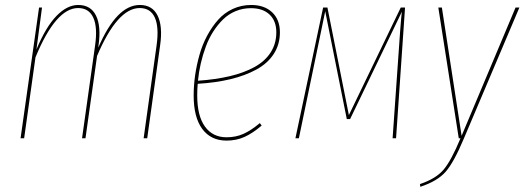

<svg xmlns="http://www.w3.org/2000/svg" viewBox="-20 -548 2079 761"><path d="M534.2 -528.3Q584 -528.3 604.7 -486.1Q625.5 -443.8 614.7 -368.7L563.5 0H549.3L600.6 -367.7Q610.8 -439.9 593.8 -478Q576.7 -516.1 533.7 -516.1Q445.3 -516.1 364.7 -326.2L318.8 0H305.2L356.9 -367.7Q367.2 -439.5 349.9 -477.8Q332.5 -516.1 289.6 -516.1Q201.2 -516.1 120.6 -320.8L75.7 0H61.5L134.8 -518.1H146.5L124.5 -352.1Q161.6 -441.4 203.9 -484.9Q246.1 -528.3 290 -528.3Q339.8 -528.3 360.6 -486.1Q381.3 -443.8 370.6 -368.7L369.6 -359.4Q442.4 -528.3 534.2 -528.3Z M1089.4 -419.9Q1089.4 -371.6 1064.9 -334Q1040.5 -296.4 995.8 -272.2Q951.2 -248 893.3 -234.1Q835.4 -220.2 763.7 -215.8Q761.7 -194.8 761.7 -169.9Q761.7 -88.4 792.5 -46.1Q823.2 -3.9 877.9 -3.9Q915 -3.9 945.3 -17.6Q975.6 -31.2 1009.8 -60.1L1017.1 -50.3Q981 -19.5 948.7 -5.1Q916.5 9.3 877.9 9.3Q815.9 9.3 781.7 -36.9Q747.6 -83 747.6 -169.4Q747.6 -209 753.4 -249.8Q759.3 -290.5 770.8 -331.1Q782.2 -371.6 801.3 -407Q820.3 -442.4 844.7 -469.7Q869.1 -497.1 902.8 -512.7Q936.5 -528.3 975.6 -528.3Q1027.8 -528.3 1058.6 -499.3Q1089.4 -470.2 1089.4 -419.9ZM974.6 -515.6Q942.4 -515.6 914.1 -503.9Q885.7 -492.2 864.3 -471.2Q842.8 -450.2 825.2 -422.9Q807.6 -395.5 795.7 -363Q783.7 -330.6 775.9 -296.9Q768.1 -263.2 764.6 -228Q835 -232.9 890.9 -246.1Q946.8 -259.3 988.5 -282.2Q1030.3 -305.2 1052.7 -340.1Q1075.2 -375 1075.2 -419.9Q1075.2 -464.8 1048.6 -490.2Q1022 -515.6 974.6 -515.6Z M1585.4 -518.1 1549.8 0H1536.1L1565.9 -423.8Q1570.8 -487.8 1572.8 -501.5L1367.7 -76.2H1354.5L1269 -503.4Q1267.6 -494.6 1252.9 -425.3L1164.6 0H1150.9L1260.7 -518.1H1277.8L1362.8 -91.8L1568.4 -518.1Z M2038.6 -518.1 1818.4 1.5Q1778.8 95.7 1746.3 132.8Q1713.9 169.9 1646 192.4L1644.5 181.6Q1708 160.2 1738.3 124.3Q1768.6 88.4 1805.2 0H1798.3L1717.3 -518.1H1731.4L1809.6 -9.8L2023.4 -518.1Z"/></svg>

Font: Fira Sans Compressed Hair
Style: Italic
Weight: 100
Width: 3
Italic angle: -8°
Designer: Carrois Corporate & Edenspiekermann AG
Foundry: Carrois Corporate GbR & Edenspiekermann AG
Version: Version 4.203;PS 004.203;hotconv 1.0.88;makeotf.lib2.5.64775